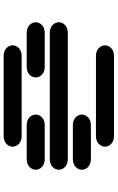

<svg xmlns="http://www.w3.org/2000/svg" viewBox="181 -832 638 1040"><g transform="rotate(-90 500.0 -312.0)"><path d="M284.2 -13.7H715.8Q743.2 -13.7 758.8 -28.3Q774.4 -43 774.4 -62.5Q774.4 -82 758.8 -96.7Q743.2 -111.3 715.8 -111.3H284.2Q256.8 -111.3 241.2 -96.7Q225.6 -82 225.6 -62.5Q225.6 -43 241.2 -28.3Q256.8 -13.7 284.2 -13.7ZM159.2 -138.7H340.8Q368.2 -138.7 383.8 -153.3Q399.4 -168 399.4 -187.5Q399.4 -207 383.8 -221.7Q368.2 -236.3 340.8 -236.3H159.2Q131.8 -236.3 116.2 -221.7Q100.6 -207 100.6 -187.5Q100.6 -168 116.2 -153.3Q131.8 -138.7 159.2 -138.7ZM159.2 -263.7H840.8Q868.2 -263.7 883.8 -278.3Q899.4 -293 899.4 -312.5Q899.4 -332 883.8 -346.7Q868.2 -361.3 840.8 -361.3H159.2Q131.8 -361.3 116.2 -346.7Q100.6 -332 100.6 -312.5Q100.6 -293 116.2 -278.3Q131.8 -263.7 159.2 -263.7ZM159.2 -388.7H340.8Q368.2 -388.7 383.8 -403.3Q399.4 -418 399.4 -437.5Q399.4 -457 383.8 -471.7Q368.2 -486.3 340.8 -486.3H159.2Q131.8 -486.3 116.2 -471.7Q100.6 -457 100.6 -437.5Q100.6 -418 116.2 -403.3Q131.8 -388.7 159.2 -388.7ZM659.2 -388.7H840.8Q868.2 -388.7 883.8 -403.3Q899.4 -418 899.4 -437.5Q899.4 -457 883.8 -471.7Q868.2 -486.3 840.8 -486.3H659.2Q631.8 -486.3 616.2 -471.7Q600.6 -457 600.6 -437.5Q600.6 -418 616.2 -403.3Q631.8 -388.7 659.2 -388.7ZM284.2 -513.7H715.8Q743.2 -513.7 758.8 -528.3Q774.4 -543 774.4 -562.5Q774.4 -582 758.8 -596.7Q743.2 -611.3 715.8 -611.3H284.2Q256.8 -611.3 241.2 -596.7Q225.6 -582 225.6 -562.5Q225.6 -543 241.2 -528.3Q256.8 -513.7 284.2 -513.7Z"/></g></svg>

Font: Sixtyfour
Style: Regular
Weight: 400
Designer: Jens Kutilek
Foundry: Jens Kutilek
Version: Version 2.001